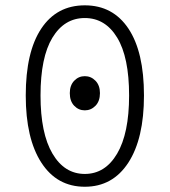

<svg xmlns="http://www.w3.org/2000/svg" viewBox="-20 -692 640 724"><path d="M77.1 -332Q77.1 -496.1 135.5 -584Q193.8 -671.9 299.8 -671.9Q405.8 -671.9 464.4 -584Q522.9 -496.1 522.9 -332Q522.9 -169.4 463.9 -78.6Q404.8 12.2 299.8 12.2Q194.8 12.2 136 -78.6Q77.1 -169.4 77.1 -332ZM466.8 -332Q466.8 -476.1 421.9 -550Q377 -624 299.8 -624Q222.7 -624 177.7 -550Q132.8 -476.1 132.8 -332Q132.8 -189 178 -112.5Q223.1 -36.1 299.8 -36.1Q376.5 -36.1 421.6 -112.5Q466.8 -189 466.8 -332ZM243.2 -340.8Q243.2 -370.1 259.8 -387.5Q276.4 -404.8 299.8 -404.8Q323.2 -404.8 340.1 -387.5Q356.9 -370.1 356.9 -340.8Q356.9 -310.5 340.1 -293.2Q323.2 -275.9 299.8 -275.9Q276.4 -275.9 259.8 -293.2Q243.2 -310.5 243.2 -340.8Z"/></svg>

Font: Office Code Pro D Light
Style: Regular
Weight: 300
Designer: Nathan Rutzky & Paul D. Hunt
Foundry: Adobe Systems Incorporated
Version: Version 1.004;PS 001.004;hotconv 1.0.70;makeotf.lib2.5.58329